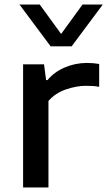

<svg xmlns="http://www.w3.org/2000/svg" viewBox="-20 -828 474 848"><path d="M82 0V-544H174.5L183.5 -474.5H190Q220 -510.5 266.5 -530.2Q313 -550 363.5 -550Q392.5 -550 418 -545.5V-444.5Q404 -447.5 388.5 -448.2Q373 -449 358 -449Q318.5 -449 271.8 -433.2Q225 -417.5 194 -382V0ZM203.5 -623.5 66 -808H155.5L250 -678L344.5 -808H434L296.5 -623.5Z"/></svg>

Font: Encode Sans Exp Md
Style: Regular
Weight: 500
Width: 7
Designer: Multiple Designers
Foundry: Impallari Type
Version: Version 3.002; ttfautohint (v1.8.3) -l 8 -r 50 -G 200 -x 14 